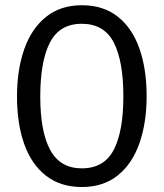

<svg xmlns="http://www.w3.org/2000/svg" viewBox="-20 -720 640 751"><path d="M553.5 -343.5Q553.5 -239.5 525.2 -159.2Q497 -79 440.5 -33.8Q384 11.5 300 11.5Q216.5 11.5 159.8 -32.8Q103 -77 74.8 -156.5Q46.5 -236 46.5 -342.5Q46.5 -447 74.8 -527.5Q103 -608 159.8 -653.8Q216.5 -699.5 300 -699.5Q384 -699.5 440.5 -655Q497 -610.5 525.2 -530.5Q553.5 -450.5 553.5 -343.5ZM462.5 -343.5Q462.5 -481 424.8 -554Q387 -627 300 -627Q213 -627 175.2 -553.5Q137.5 -480 137.5 -342.5Q137.5 -205 176.5 -133.2Q215.5 -61.5 300 -61.5Q387 -61.5 424.8 -133.8Q462.5 -206 462.5 -343.5Z"/></svg>

Font: Fira Code Light
Style: Regular
Weight: 400
Monospace: yes
Version: Version 5.002